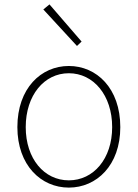

<svg xmlns="http://www.w3.org/2000/svg" viewBox="-20 -840 626 873"><path d="M293 13C419 13 527 -88 527 -262C527 -439 419 -540 293 -540C167 -540 59 -439 59 -262C59 -88 167 13 293 13ZM293 -20C181 -20 97 -118 97 -262C97 -407 181 -507 293 -507C405 -507 490 -407 490 -262C490 -118 405 -20 293 -20ZM330 -631 351 -651 205 -820 177 -797Z"/></svg>

Font: Harano Aji Gothic KR ExtraLight
Style: Regular
Weight: 250
Foundry: Masamichi Hosoda
Version: HaranoAjiGothicKR-ExtraLight version 20220220;ttx 4.29.1